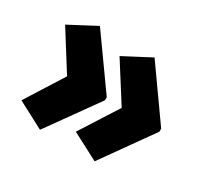

<svg xmlns="http://www.w3.org/2000/svg" viewBox="-107 -664 810 767"><g transform="rotate(30 298.0 -280.5)"><path d="M570 -273V-287L405 -520L281 -455L392 -280L281 -106L405 -41ZM319 -273V-287L153 -520L30 -455L140 -280L30 -106L153 -41Z"/></g></svg>

Font: Noto Sans Georgian Condensed Black
Style: Regular
Weight: 900
Width: 3
Designer: Monotype Design Team, Akaki Razmadze
Foundry: Google LLC
Version: Version 2.005